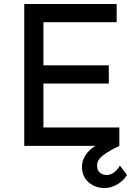

<svg xmlns="http://www.w3.org/2000/svg" viewBox="-20 -743 692 978"><path d="M627 148.4Q609.4 177.7 577.1 196.3Q544.9 214.8 513.7 214.8Q463.9 214.8 430.7 185.1Q397.5 155.3 397.5 106.4Q397.5 76.2 415.5 47.9Q433.6 19.5 465.8 0H103.5V-722.7H574.2V-629.9H201.2V-410.2H534.2V-317.4H201.2V-93.8H587.9V0H588.9Q532.2 26.4 503.4 49.3Q474.6 72.3 474.6 98.6Q474.6 124 488.3 136.2Q502 148.4 523.4 148.4Q561.5 148.4 590.8 100.6Z"/></svg>

Font: Josefin Sans CFJ
Style: Regular
Weight: 400
Designer: Santiago Orozco
Foundry: Typemade
Version: Version 2.000